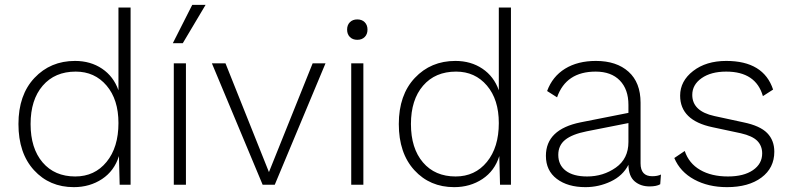

<svg xmlns="http://www.w3.org/2000/svg" viewBox="-20 -761 3262 791"><path d="M468 -730H518V0H473L470 -118Q451 -57 400.5 -23.5Q350 10 284 10Q184 10 120 -60Q56 -130 56 -250Q56 -370 122 -440Q188 -510 289 -510Q353 -510 400.5 -478Q448 -446 468 -389ZM290 -34Q370 -34 419 -94Q468 -154 468 -254Q468 -351 419 -408.5Q370 -466 292 -466Q206 -466 156 -408Q106 -350 106 -250Q106 -150 155.5 -92Q205 -34 290 -34Z M772 -741H827L733 -583H692ZM746 -500V0H696V-500Z M1268 -500H1321L1112 0H1062L853 -500H909L1088 -52Z M1482.5 -608.5Q1471 -597 1452 -597Q1433 -597 1421.5 -608.5Q1410 -620 1410 -639Q1410 -658 1421.5 -669.5Q1433 -681 1452 -681Q1471 -681 1482.5 -669.5Q1494 -658 1494 -639Q1494 -620 1482.5 -608.5ZM1477 -500V0H1427V-500Z M2035 -730H2085V0H2040L2037 -118Q2018 -57 1967.5 -23.5Q1917 10 1851 10Q1751 10 1687 -60Q1623 -130 1623 -250Q1623 -370 1689 -440Q1755 -510 1856 -510Q1920 -510 1967.5 -478Q2015 -446 2035 -389ZM1857 -34Q1937 -34 1986 -94Q2035 -154 2035 -254Q2035 -351 1986 -408.5Q1937 -466 1859 -466Q1773 -466 1723 -408Q1673 -350 1673 -250Q1673 -150 1722.5 -92Q1772 -34 1857 -34Z M2667 -35Q2689 -35 2703 -42L2700 -2Q2685 7 2656 7Q2619 7 2594.5 -14Q2570 -35 2569 -82Q2546 -37 2496.5 -13.5Q2447 10 2392 10Q2319 10 2274 -24Q2229 -58 2229 -119Q2229 -228 2372 -257L2569 -296V-329Q2569 -393 2533.5 -429.5Q2498 -466 2434 -466Q2312 -466 2275 -360L2234 -386Q2256 -446 2308 -478Q2360 -510 2435 -510Q2520 -510 2569.5 -465.5Q2619 -421 2619 -338V-88Q2619 -35 2667 -35ZM2399 -34Q2465 -34 2517 -70.5Q2569 -107 2569 -176V-254L2397 -220Q2337 -208 2308.5 -185Q2280 -162 2280 -123Q2280 -81 2311 -57.5Q2342 -34 2399 -34Z M2975 10Q2898 10 2840 -21.5Q2782 -53 2758 -110L2801 -139Q2818 -88 2864.5 -61Q2911 -34 2979 -34Q3044 -34 3082 -60Q3120 -86 3120 -129Q3120 -160 3100 -180.5Q3080 -201 3032 -212L2915 -237Q2782 -265 2782 -367Q2782 -427 2835.5 -468.5Q2889 -510 2972 -510Q3126 -510 3165 -392L3123 -365Q3094 -466 2972 -466Q2909 -466 2870.5 -439Q2832 -412 2832 -370Q2832 -303 2923 -283L3043 -257Q3111 -243 3140.5 -213Q3170 -183 3170 -136Q3170 -69 3117 -29.5Q3064 10 2975 10Z"/></svg>

Font: Elaine Sans Light
Style: Regular
Weight: 300
Designer: Wei Huang
Foundry: Wei Huang
Version: Version 2.001;December 24, 2019;FontCreator 12.0.0.2547 64-b